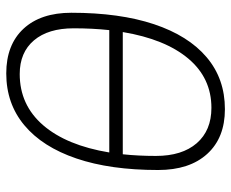

<svg xmlns="http://www.w3.org/2000/svg" viewBox="-84 -660 753 626"><g transform="rotate(-90 293.0 -346.5)"><path d="M250.5 9.8Q157.2 9.8 104.7 -47.9Q52.2 -105.5 52.2 -208Q52.2 -363.8 89.8 -474.4Q127.4 -585 198 -644Q268.6 -703.1 367.2 -703.1Q460.4 -703.1 512.7 -647Q564.9 -590.8 564.9 -490.7Q564.9 -333.5 527.6 -221.4Q490.2 -109.4 419.9 -49.8Q349.6 9.8 250.5 9.8ZM109.4 -367.2H508.3Q514.2 -421.9 514.2 -483.4Q514.2 -566.4 474.9 -612.8Q435.5 -659.2 365.2 -659.2Q264.2 -659.2 198.2 -582.8Q132.3 -506.3 109.4 -367.2ZM254.9 -34.2Q352.1 -34.2 415.5 -109.6Q479 -185.1 502 -323.2H103.5Q98.1 -272.5 98.1 -215.3Q98.1 -129.9 139.6 -82Q181.2 -34.2 254.9 -34.2Z"/></g></svg>

Font: Cascadia Mono NF ExtraLight
Style: Italic
Weight: 200
Italic angle: -10°
Monospace: yes
Designer: Aaron Bell
Foundry: Saja Typeworks
Version: Version 2404.023; ttfautohint (v1.8.4)